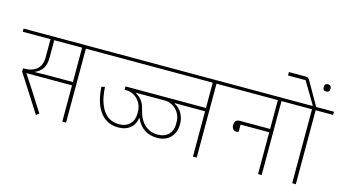

<svg xmlns="http://www.w3.org/2000/svg" viewBox="-118 -1303 3003 1678"><g transform="rotate(15 1384.0 -464.0)"><path d="M65 -331V-361H73Q147 -361 189 -397Q231 -433 231 -508V-669H-20V-698H709V-669H551V0H517V-328H105V-326L162 -240L305 -16L279 3ZM173 -356 284 -358H517V-669H265V-514Q265 -447 240 -411Q215 -375 173 -358Z M1699 -410H1424V-407Q1443 -397 1460 -382Q1477 -367 1489.5 -346.5Q1502 -326 1509.5 -300Q1517 -274 1517 -243Q1516 -166 1471.5 -121.5Q1427 -77 1352 -77Q1286 -77 1237.5 -109Q1189 -141 1161 -205H1158Q1150 -145 1108.5 -111Q1067 -77 1002 -77Q954 -77 913 -95Q872 -113 841.5 -150.5Q811 -188 792 -245.5Q773 -303 768 -383L799 -389Q804 -302 824 -247Q844 -192 872.5 -160.5Q901 -129 934.5 -117.5Q968 -106 1000 -106Q1063 -106 1098 -142.5Q1133 -179 1133 -235V-256Q1133 -287 1121.5 -315Q1110 -343 1090 -364Q1070 -385 1043 -397.5Q1016 -410 985 -410H971V-440H1699V-669H669V-698H1891V-669H1733V0H1699ZM1350 -106Q1413 -106 1448 -142Q1483 -178 1483 -233V-256Q1483 -287 1471.5 -315Q1460 -343 1440 -364Q1420 -385 1393 -397.5Q1366 -410 1335 -410H1074V-407Q1106 -390 1129 -360.5Q1152 -331 1163 -282Q1184 -193 1233 -149.5Q1282 -106 1350 -106Z M2007 -309Q1987 -309 1977 -322.5Q1967 -336 1967 -359Q1967 -408 2015 -408H2288V-669H1851V-698H2479V-669H2321V0H2288V-378H2029V-313Q2021 -309 2007 -309Z M2597 -669H2439V-698H2597L2573 -739L2477 -900H2318V-931H2469Q2484 -931 2492.5 -924.5Q2501 -918 2508 -906L2627 -698H2788V-669H2630V0H2597ZM2676 -851Q2646 -851 2646 -880V-887Q2646 -916 2676 -916Q2707 -916 2707 -887V-880Q2707 -851 2676 -851Z"/></g></svg>

Font: IBM Plex Sans Devanagari ExtraLight
Style: Regular
Weight: 200
Designer: Mike Abbink, Paul van der Laan, Pieter van Rosmalen, Erin McLaughlin
Foundry: Bold Monday
Version: Version 1.1